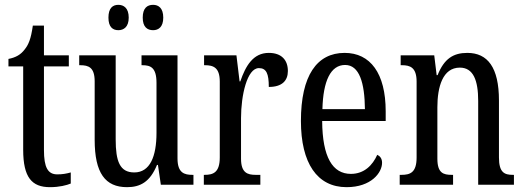

<svg xmlns="http://www.w3.org/2000/svg" viewBox="-20 -765 2170 795"><path d="M187 10C226 10 256 2 273 -5V-51C255 -46 239 -43 217 -43C178 -43 162 -72 162 -144V-490H265V-536H162V-659H116C108 -603 98 -580 82 -560C66 -539 46 -527 15 -521V-490H76V-145C76 -30 112 10 187 10Z M614 -640C636 -640 656 -653 656 -692C656 -732 636 -745 614 -745C590 -745 571 -732 571 -692C571 -653 590 -640 614 -640ZM470 -640C492 -640 513 -653 513 -692C513 -732 492 -745 470 -745C447 -745 429 -732 429 -692C429 -653 447 -640 470 -640ZM506 10C560 10 601 -11 630 -82H634L646 0H781V-41H777C743 -41 715 -49 715 -109V-536H566V-495H569C603 -495 628 -486 628 -422V-215C628 -117 601 -51 536 -51C476 -51 459 -97 459 -188V-536H308V-495H312C347 -495 372 -486 372 -428V-186C372 -48 416 10 506 10Z M824 0H1058V-41H1039C1005 -41 978 -49 978 -108V-276C978 -370 1003 -483 1052 -483C1083 -483 1093 -460 1093 -405C1148 -405 1172 -431 1172 -471C1172 -516 1146 -546 1093 -546C1028 -546 997 -492 975 -428H972L959 -536H825V-495H828C863 -495 890 -486 890 -427V-113C890 -50 862 -41 827 -41H824Z M1415 10C1517 10 1562 -50 1562 -91C1562 -109 1553 -119 1542 -124C1523 -81 1488 -45 1433 -45C1357 -45 1315 -114 1314 -264H1577V-304C1577 -462 1513 -546 1407 -546C1292 -546 1226 -452 1226 -264C1226 -90 1293 10 1415 10ZM1491 -313H1315C1318 -430 1349 -496 1409 -496C1468 -496 1490 -422 1491 -313Z M1635 0H1856V-41H1851C1816 -41 1791 -48 1791 -108V-321C1791 -405 1813 -485 1884 -485C1940 -485 1960 -432 1960 -347V0H2108V-41H2104C2069 -41 2046 -50 2046 -113V-349C2046 -486 1999 -546 1915 -546C1857 -546 1819 -522 1792 -454H1788L1778 -536H1639V-495H1644C1678 -495 1705 -486 1705 -427V-113C1705 -50 1678 -41 1642 -41H1635Z"/></svg>

Font: Noto Serif Myanmar ExtCond
Style: Regular
Weight: 400
Width: 2
Designer: Ben Mitchell and the Monotype Design Team
Foundry: Monotype Imaging Inc.
Version: Version 2.106